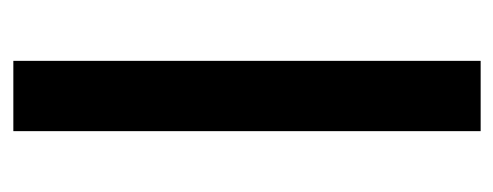

<svg xmlns="http://www.w3.org/2000/svg" viewBox="-252 -506 758 295"><g transform="rotate(-90 127.5 -359.0)"><path d="M181 0H73V-718H181Z"/></g></svg>

Font: 42dot Sans Light SemiBold
Style: Regular
Weight: 600
Version: Version 1.000